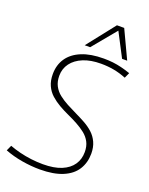

<svg xmlns="http://www.w3.org/2000/svg" viewBox="-176 -1000 852 1096"><g transform="rotate(20 250.0 -452.0)"><path d="M498 -681 483 -648Q446 -663 408.5 -670Q371 -677 329 -677Q267 -677 222 -658.5Q177 -640 152.5 -607Q128 -574 128 -531Q128 -496 141.5 -470Q155 -444 178.5 -425.5Q202 -407 231 -391.5Q260 -376 290.5 -361.5Q321 -347 350 -331Q379 -315 402 -294Q425 -273 438.5 -243.5Q452 -214 452 -175Q452 -120 425.5 -78Q399 -36 344 -13Q289 10 206 10Q153 10 97 0.5Q41 -9 -8 -28L7 -61Q36 -50 70 -41.5Q104 -33 140.5 -28.5Q177 -24 212 -24Q280 -24 324.5 -42.5Q369 -61 391.5 -94Q414 -127 414 -171Q414 -206 400.5 -231.5Q387 -257 363.5 -275.5Q340 -294 311.5 -309.5Q283 -325 252 -339Q221 -353 192.5 -369.5Q164 -386 140.5 -407Q117 -428 103.5 -457.5Q90 -487 90 -527Q90 -583 118 -624Q146 -665 200.5 -687.5Q255 -710 334 -710Q364 -710 390 -707Q416 -704 442.5 -697.5Q469 -691 498 -681ZM205 -744 339 -914H383L463 -744H432L357 -888L238 -744Z"/></g></svg>

Font: Georama ExtraCondensed Thin ExtraLight
Style: Italic
Weight: 250
Italic angle: -9°
Version: Version 1.001